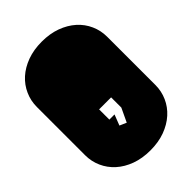

<svg xmlns="http://www.w3.org/2000/svg" viewBox="-204 -752 835 835"><g transform="rotate(-45 214.0 -334.5)"><path d="M213.9 0Q164.6 0 124.5 -14.6Q84.5 -29.3 56.4 -54.7Q28.3 -80.1 13.2 -114Q-2 -147.9 -2 -186V-482.9Q-2 -521 13.2 -554.9Q28.3 -588.9 56.4 -614.3Q84.5 -639.6 124.5 -654.3Q164.6 -668.9 213.9 -668.9Q263.7 -668.9 303.5 -654.3Q343.3 -639.6 371.6 -614.3Q399.9 -588.9 415 -554.9Q430.2 -521 430.2 -482.9V-186Q430.2 -147.9 415 -114Q399.9 -80.1 371.6 -54.7Q343.3 -29.3 303.5 -14.6Q263.7 0 213.9 0ZM226.1 -158.2 255.9 -221.2V-284.2H182.1V-221.2H213.9L194.8 -171.9Z"/></g></svg>

Font: Monofett
Style: Regular
Weight: 400
Designer: vernon adams
Foundry: vernon adams
Version: Version 1.000